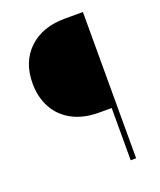

<svg xmlns="http://www.w3.org/2000/svg" viewBox="-133 -794 729 877"><g transform="rotate(-20 231.0 -355.5)"><path d="M376 0C376 0 376 -710.9 376 -710.9C376 -710.9 289.6 -710.9 289.6 -710.9C289.6 -710.9 289.6 -710.9 289.6 -710.9C215.3 -710.9 156.7 -690.4 113.3 -648.9C69.8 -607.4 48.3 -551.8 48.3 -482.4C48.3 -482.4 48.3 -482.4 48.3 -482.4C48.3 -437 58.1 -397.5 77.1 -362.8C96.2 -328.1 124 -301.3 160.2 -282.2C196.3 -263.2 238.8 -253.9 287.6 -253.9C287.6 -253.9 349.6 -253.9 349.6 -253.9C349.6 -253.9 349.6 0 349.6 0C349.6 0 376 0 376 0Z"/></g></svg>

Font: WOX
Style: Regular
Weight: 500
Designer: Google
Foundry: ""
Version: ""